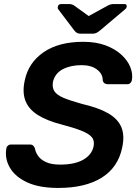

<svg xmlns="http://www.w3.org/2000/svg" viewBox="-20 -916 681 946"><path d="M267 10Q174 10 115 -17Q56 -44 29.5 -88.5Q3 -133 11 -183Q12 -192 18.5 -198Q25 -204 34 -204H126Q138 -204 143.5 -198.5Q149 -193 152 -185Q155 -166 168 -147.5Q181 -129 207.5 -117Q234 -105 276 -105Q348 -105 390 -129Q432 -153 441 -194Q447 -223 432 -240.5Q417 -258 380 -272.5Q343 -287 282 -303Q212 -321 167 -349Q122 -377 105.5 -419Q89 -461 102 -520Q120 -607 194.5 -658.5Q269 -710 390 -710Q453 -710 500 -692.5Q547 -675 578 -646.5Q609 -618 622 -585.5Q635 -553 630 -522Q629 -514 623 -507.5Q617 -501 607 -501H512Q503 -501 496 -505Q489 -509 486 -520Q487 -551 458.5 -573Q430 -595 382 -595Q328 -595 289.5 -575Q251 -555 241 -513Q236 -485 248 -466.5Q260 -448 293 -434Q326 -420 384 -404Q466 -385 513.5 -357.5Q561 -330 578 -289Q595 -248 582 -189Q562 -91 481 -40.5Q400 10 267 10ZM377 -750Q368 -750 361 -753Q354 -756 346 -766L268 -869Q263 -875 265 -883Q267 -896 282 -896H319Q327 -896 333 -894.5Q339 -893 345 -889L417 -837L512 -889Q520 -893 526.5 -894.5Q533 -896 540 -896H593Q606 -896 604 -884Q604 -876 596 -870L473 -766Q461 -756 453 -753Q445 -750 436 -750Z"/></svg>

Font: Rubik Medium
Style: Italic
Weight: 500
Italic angle: -12°
Designer: Hubert and Fischer
Foundry: Hubert and Fischer
Version: Version 2.300;gftools[0.9.30]